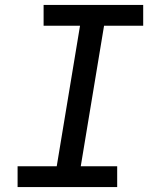

<svg xmlns="http://www.w3.org/2000/svg" viewBox="-20 -755 640 775"><path d="M51 0V-84H209L303 -651H156V-735H558V-651H400L306 -84H453V0Z"/></svg>

Font: Iosevka SS04 Medium Extended
Style: Italic
Weight: 500
Width: 7
Italic angle: -9°
Monospace: yes
Designer: Belleve Invis
Foundry: Belleve Invis
Version: Version 19.0.0; ttfautohint (v1.8.4)